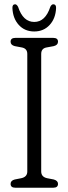

<svg xmlns="http://www.w3.org/2000/svg" viewBox="-20 -877 320 897"><path d="M172.5 -76Q172.5 -50.5 200 -44.5L231 -38.5Q251 -33 251 -18Q251 0 229 0H51.5Q29.5 0 29.5 -18Q29.5 -33.5 49 -38.5L79.5 -44.5Q107.5 -50.5 107.5 -76V-625Q107.5 -649.5 83.5 -655L49 -661.5Q29.5 -666.5 29.5 -682Q29.5 -700 51.5 -700H229Q251 -700 251 -682Q251 -666.5 231 -661.5L196 -655Q172.5 -650 172.5 -625ZM140 -774.5Q192 -774.5 215 -845Q221 -857 229 -857Q242.5 -857 242 -839.5Q240 -791 212 -760.5Q184 -730 140 -730Q95.5 -730 67.8 -760.5Q40 -791 38 -839.5Q37.5 -857 50.5 -857Q58 -857 64.5 -845Q87.5 -774.5 140 -774.5Z"/></svg>

Font: Fraunces 144pt SuperSoft Light
Style: Regular
Weight: 300
Version: Version 1.000;[0bf87f6ff]